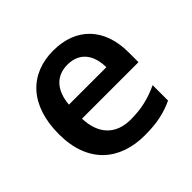

<svg xmlns="http://www.w3.org/2000/svg" viewBox="-142 -702 863 863"><g transform="rotate(-45 289.5 -270.5)"><path d="M298 -551C149 -551 50 -451 50 -267C50 -82 161 10 320 10C399 10 450 -2 504 -27V-125C446 -98 394 -85 325 -85C231 -85 176 -142 173 -243H532V-306C532 -459 443 -551 298 -551ZM298 -461C377 -461 413 -406 414 -329H176C183 -415 228 -461 298 -461Z"/></g></svg>

Font: Noto Sans Kayah Li SemiBold
Style: Regular
Weight: 600
Designer: Monotype Design Team, Sérgio Martins
Foundry: Monotype Imaging Inc.
Version: Version 2.002